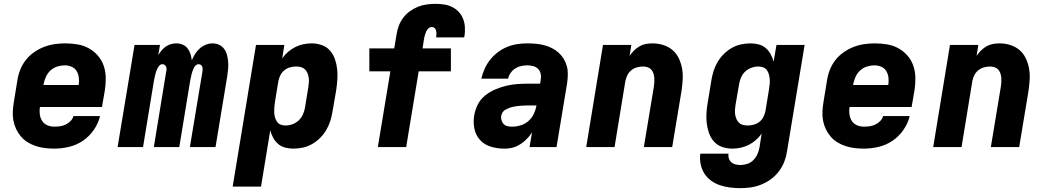

<svg xmlns="http://www.w3.org/2000/svg" viewBox="-20 -763 5440 996"><path d="M261 8Q237 8 212.5 5Q188 2 165.5 -5.5Q143 -13 123.5 -25Q104 -37 89 -54.5Q74 -72 64 -93Q54 -114 49.5 -137.5Q45 -161 46.5 -186Q48 -211 52 -235L70 -345Q74 -373 84.5 -400Q95 -427 113 -450.5Q131 -474 156 -491.5Q181 -509 208 -519.5Q235 -530 263 -534Q291 -538 319 -538Q351 -538 383 -532.5Q415 -527 441.5 -512Q468 -497 488 -474Q508 -451 518 -421.5Q528 -392 528.5 -359.5Q529 -327 524 -295L509 -208H187Q184 -189 186.5 -170Q189 -151 198.5 -136Q208 -121 225 -113.5Q242 -106 261 -106Q276 -106 291 -108Q306 -110 320 -116.5Q334 -123 345.5 -134.5Q357 -146 361 -161H499Q490 -123 466.5 -89Q443 -55 409.5 -32.5Q376 -10 337.5 -1Q299 8 261 8ZM206 -322H388Q391 -341 389 -359.5Q387 -378 378 -393.5Q369 -409 352 -416.5Q335 -424 316 -424Q297 -424 277.5 -418Q258 -412 242.5 -398Q227 -384 218.5 -365Q210 -346 206 -327Z M590 0 678 -530H810L801 -477Q809 -490 818.5 -501.5Q828 -513 840 -521.5Q852 -530 866.5 -534Q881 -538 894 -538Q912 -538 927.5 -531.5Q943 -525 953 -512Q963 -499 968 -483Q973 -467 975 -450Q982 -467 992 -483Q1002 -499 1016 -511.5Q1030 -524 1047.5 -531Q1065 -538 1082 -538Q1101 -538 1117 -530.5Q1133 -523 1143 -509Q1153 -495 1157.5 -478Q1162 -461 1163.5 -443Q1165 -425 1163.5 -406.5Q1162 -388 1159 -369L1098 0H965L1030 -391Q1031 -398 1031 -404.5Q1031 -411 1029 -417Q1027 -423 1022 -426.5Q1017 -430 1010 -430Q1002 -430 995.5 -424Q989 -418 985.5 -410.5Q982 -403 979 -395Q976 -387 974 -379Q972 -371 970.5 -363Q969 -355 967 -347L910 0H778L842 -391Q844 -398 844 -404.5Q844 -411 841.5 -417Q839 -423 834 -426.5Q829 -430 822 -430Q814 -430 808 -424Q802 -418 798 -410.5Q794 -403 791 -395Q788 -387 786 -379Q784 -371 782.5 -363Q781 -355 779 -347L722 0Z M1187 205 1308 -530H1455L1444 -460Q1444 -460 1444 -460Q1444 -460 1444 -460Q1457 -479 1474.5 -494Q1492 -509 1512 -519Q1532 -529 1553.5 -533.5Q1575 -538 1597 -538Q1624 -538 1649.5 -529Q1675 -520 1692 -500.5Q1709 -481 1717.5 -456Q1726 -431 1729 -404.5Q1732 -378 1730 -350Q1728 -322 1724 -295L1705 -185Q1701 -160 1693.5 -136Q1686 -112 1673 -89.5Q1660 -67 1641 -48Q1622 -29 1599.5 -16Q1577 -3 1552 2.5Q1527 8 1502 8Q1480 8 1459 2.5Q1438 -3 1422.5 -16.5Q1407 -30 1397 -48.5Q1387 -67 1382 -87L1334 205ZM1461 -112Q1479 -112 1497 -118.5Q1515 -125 1529 -138Q1543 -151 1551 -168.5Q1559 -186 1562 -204L1580 -314Q1582 -327 1582.5 -339.5Q1583 -352 1581 -363.5Q1579 -375 1574 -386Q1569 -397 1560.5 -404.5Q1552 -412 1540.5 -415Q1529 -418 1516 -418Q1500 -418 1484 -413.5Q1468 -409 1455 -398.5Q1442 -388 1434.5 -373Q1427 -358 1424 -342L1406 -232Q1404 -219 1403 -205.5Q1402 -192 1402.5 -179Q1403 -166 1406.5 -154Q1410 -142 1417 -131.5Q1424 -121 1435.5 -116.5Q1447 -112 1461 -112Z M1940 0 2005 -393H1896V-512H2025L2037 -583Q2040 -606 2048.5 -628.5Q2057 -651 2071.5 -670.5Q2086 -690 2106 -704.5Q2126 -719 2148.5 -728Q2171 -737 2194 -740Q2217 -743 2240 -743Q2263 -743 2285 -739.5Q2307 -736 2326 -726.5Q2345 -717 2359.5 -701.5Q2374 -686 2382 -666Q2390 -646 2391.5 -623.5Q2393 -601 2390 -579Q2389 -576 2388.5 -573.5Q2388 -571 2388 -569H2242Q2242 -569 2242.5 -570Q2243 -571 2243 -572Q2244 -580 2244 -588.5Q2244 -597 2242 -604.5Q2240 -612 2234.5 -617.5Q2229 -623 2220 -623Q2211 -623 2203 -616Q2195 -609 2191 -600Q2187 -591 2184.5 -582Q2182 -573 2180 -564L2172 -512H2319V-393H2152L2087 0Z M2595 8Q2560 8 2526.5 -2Q2493 -12 2470.5 -36.5Q2448 -61 2441 -95.5Q2434 -130 2440 -165Q2445 -194 2459 -221.5Q2473 -249 2497 -268Q2521 -287 2549 -299Q2577 -311 2606 -318Q2635 -325 2663.5 -327Q2692 -329 2721 -329H2782L2785 -350Q2788 -366 2784.5 -381Q2781 -396 2771 -406Q2761 -416 2746 -420Q2731 -424 2715 -424Q2699 -424 2683 -420.5Q2667 -417 2653 -408Q2639 -399 2629 -385Q2619 -371 2616 -355H2477Q2483 -381 2494 -406Q2505 -431 2522.5 -453Q2540 -475 2562.5 -492Q2585 -509 2610.5 -519.5Q2636 -530 2662.5 -534Q2689 -538 2715 -538Q2738 -538 2760 -536Q2782 -534 2803 -528.5Q2824 -523 2843 -513.5Q2862 -504 2877.5 -490Q2893 -476 2904 -458Q2915 -440 2920.5 -419.5Q2926 -399 2925.5 -376.5Q2925 -354 2922 -332L2867 0H2727L2740 -77Q2740 -77 2740 -77Q2740 -77 2740 -77Q2733 -66 2731.5 -64.5Q2730 -63 2727 -58.5Q2724 -54 2720 -50Q2716 -46 2712 -42Q2708 -38 2704 -34Q2700 -30 2695.5 -26.5Q2691 -23 2686.5 -20Q2682 -17 2677.5 -14Q2673 -11 2668 -8.5Q2663 -6 2658 -3.5Q2653 -1 2647.5 0.5Q2642 2 2637 3.5Q2632 5 2626.5 5.5Q2621 6 2616 7Q2611 8 2605.5 8Q2600 8 2595 8ZM2637 -106Q2659 -106 2681.5 -113Q2704 -120 2721.5 -135.5Q2739 -151 2749 -172Q2759 -193 2763 -215V-216H2721Q2711 -216 2701 -215.5Q2691 -215 2681 -214.5Q2671 -214 2661.5 -212.5Q2652 -211 2642 -209Q2632 -207 2622.5 -203.5Q2613 -200 2603.5 -195Q2594 -190 2588 -181.5Q2582 -173 2580 -163Q2578 -151 2581.5 -139Q2585 -127 2593 -119Q2601 -111 2613 -108.5Q2625 -106 2637 -106Z M3021 0 3108 -530H3255L3246 -473Q3256 -488 3269 -501Q3282 -514 3298 -523Q3314 -532 3331 -535Q3348 -538 3365 -538Q3394 -538 3421 -529.5Q3448 -521 3468.5 -503.5Q3489 -486 3501 -461Q3513 -436 3518 -409Q3523 -382 3521.5 -353Q3520 -324 3516 -295L3467 0H3320L3372 -314Q3374 -326 3374.5 -338Q3375 -350 3374 -361.5Q3373 -373 3369 -384Q3365 -395 3357.5 -403Q3350 -411 3338.5 -414.5Q3327 -418 3315 -418Q3300 -418 3284 -413.5Q3268 -409 3255 -398.5Q3242 -388 3234.5 -373Q3227 -358 3224 -342L3168 0Z M3821 213Q3793 213 3766 209.5Q3739 206 3714 197.5Q3689 189 3668 173.5Q3647 158 3633.5 136.5Q3620 115 3614.5 88Q3609 61 3613 34H3759Q3757 47 3761 59Q3765 71 3774 79Q3783 87 3795.5 90Q3808 93 3821 93Q3839 93 3857 87Q3875 81 3888.5 67Q3902 53 3909.5 36Q3917 19 3920 1L3931 -70Q3931 -70 3931 -70Q3931 -70 3931 -70Q3918 -51 3900.5 -36Q3883 -21 3863 -11Q3843 -1 3821.5 3.5Q3800 8 3778 8Q3751 8 3725.5 -1Q3700 -10 3683 -29.5Q3666 -49 3657.5 -74Q3649 -99 3646 -125.5Q3643 -152 3645 -180Q3647 -208 3652 -235L3670 -345Q3674 -370 3681.5 -394Q3689 -418 3702 -440.5Q3715 -463 3734 -482Q3753 -501 3775.5 -514Q3798 -527 3823 -532.5Q3848 -538 3873 -538Q3895 -538 3916 -532.5Q3937 -527 3952.5 -513.5Q3968 -500 3978 -481.5Q3988 -463 3993 -443L4008 -530H4154L4063 20Q4059 48 4049 74.5Q4039 101 4021.5 124.5Q4004 148 3980.5 165.5Q3957 183 3930 194Q3903 205 3875.5 209Q3848 213 3821 213ZM3859 -112Q3875 -112 3891 -116.5Q3907 -121 3920 -131.5Q3933 -142 3940.5 -157Q3948 -172 3951 -188L3969 -298Q3971 -311 3972.5 -324.5Q3974 -338 3973 -351Q3972 -364 3969 -376Q3966 -388 3958.5 -398.5Q3951 -409 3939.5 -413.5Q3928 -418 3914 -418Q3896 -418 3878 -411.5Q3860 -405 3846 -392Q3832 -379 3824.5 -361.5Q3817 -344 3814 -326L3795 -216Q3793 -203 3792.5 -190.5Q3792 -178 3794 -166.5Q3796 -155 3801 -144Q3806 -133 3814.5 -125.5Q3823 -118 3834.5 -115Q3846 -112 3859 -112Z M4461 8Q4437 8 4412.5 5Q4388 2 4365.5 -5.5Q4343 -13 4323.5 -25Q4304 -37 4289 -54.5Q4274 -72 4264 -93Q4254 -114 4249.5 -137.5Q4245 -161 4246.5 -186Q4248 -211 4252 -235L4270 -345Q4274 -373 4284.5 -400Q4295 -427 4313 -450.5Q4331 -474 4356 -491.5Q4381 -509 4408 -519.5Q4435 -530 4463 -534Q4491 -538 4519 -538Q4551 -538 4583 -532.5Q4615 -527 4641.5 -512Q4668 -497 4688 -474Q4708 -451 4718 -421.5Q4728 -392 4728.5 -359.5Q4729 -327 4724 -295L4709 -208H4387Q4384 -189 4386.5 -170Q4389 -151 4398.5 -136Q4408 -121 4425 -113.5Q4442 -106 4461 -106Q4476 -106 4491 -108Q4506 -110 4520 -116.5Q4534 -123 4545.5 -134.5Q4557 -146 4561 -161H4699Q4690 -123 4666.5 -89Q4643 -55 4609.5 -32.5Q4576 -10 4537.5 -1Q4499 8 4461 8ZM4406 -322H4588Q4591 -341 4589 -359.5Q4587 -378 4578 -393.5Q4569 -409 4552 -416.5Q4535 -424 4516 -424Q4497 -424 4477.5 -418Q4458 -412 4442.5 -398Q4427 -384 4418.5 -365Q4410 -346 4406 -327Z M4821 0 4908 -530H5055L5046 -473Q5056 -488 5069 -501Q5082 -514 5098 -523Q5114 -532 5131 -535Q5148 -538 5165 -538Q5194 -538 5221 -529.5Q5248 -521 5268.5 -503.5Q5289 -486 5301 -461Q5313 -436 5318 -409Q5323 -382 5321.5 -353Q5320 -324 5316 -295L5267 0H5120L5172 -314Q5174 -326 5174.5 -338Q5175 -350 5174 -361.5Q5173 -373 5169 -384Q5165 -395 5157.5 -403Q5150 -411 5138.5 -414.5Q5127 -418 5115 -418Q5100 -418 5084 -413.5Q5068 -409 5055 -398.5Q5042 -388 5034.5 -373Q5027 -358 5024 -342L4968 0Z"/></svg>

Font: Iosevka Curly HvExObl
Style: Regular
Weight: 900
Width: 7
Italic angle: -9°
Monospace: yes
Designer: Belleve Invis
Foundry: Belleve Invis
Version: Version 11.1.0; ttfautohint (v1.8.3)